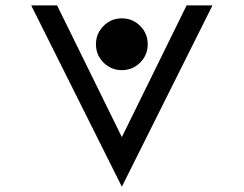

<svg xmlns="http://www.w3.org/2000/svg" viewBox="-20 -704 919 724"><path d="M97.7 -683.6H195.3L439.5 -187L683.6 -683.6H781.2L439.5 0ZM439.5 -439.5Q398.9 -439.5 370.4 -468Q341.8 -496.6 341.8 -537.1Q341.8 -577.6 370.4 -606.2Q398.9 -634.8 439.5 -634.8Q480 -634.8 508.5 -606.2Q537.1 -577.6 537.1 -537.1Q537.1 -496.6 508.5 -468Q480 -439.5 439.5 -439.5Z"/></svg>

Font: BabelStone Pigpen
Style: Regular
Weight: 400
Designer: Andrew West
Foundry: BabelStone
Version: Version 1.02 November 6, 2013